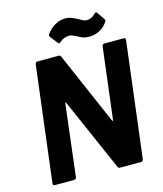

<svg xmlns="http://www.w3.org/2000/svg" viewBox="-129 -989 921 1084"><g transform="rotate(-15 331.5 -447.0)"><path d="M532 -700H646Q651 -700 654 -696.5Q657 -693 656 -688L573 -12Q572 -7 568.5 -3.5Q565 0 560 0H437Q427 0 424 -8L238 -432Q237 -435 235 -434.5Q233 -434 232 -430L182 -12Q181 -7 177.5 -3.5Q174 0 169 0H55Q50 0 47 -3.5Q44 -7 45 -12L128 -688Q129 -693 132.5 -696.5Q136 -700 141 -700H264Q275 -700 278 -692L462 -268Q463 -265 465 -265.5Q467 -266 468 -270L519 -688Q520 -693 523.5 -696.5Q527 -700 532 -700ZM398 -777Q379 -787 370 -790.5Q361 -794 351 -794Q320 -794 296 -772Q291 -767 287 -767Q283 -767 280 -771L246 -815Q242 -821 242 -824Q242 -828 245 -832Q265 -860 294 -877Q323 -894 356 -894Q374 -894 387.5 -889Q401 -884 412 -878.5Q423 -873 426 -871Q443 -861 452 -857Q461 -853 472 -853Q501 -853 522 -877Q526 -882 531 -882Q535 -882 538 -878L569 -833Q574 -825 570 -819Q554 -792 525 -775.5Q496 -759 461 -759Q441 -759 427.5 -763.5Q414 -768 398 -777Z"/></g></svg>

Font: Barlow
Style: Bold Italic
Weight: 700
Italic angle: -7°
Designer: Jeremy Tribby
Foundry: Tribby Type
Version: Version 1.422